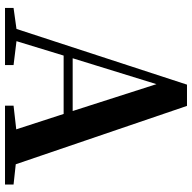

<svg xmlns="http://www.w3.org/2000/svg" viewBox="-20 -766 785 786"><g transform="rotate(90 373.0 -372.5)"><path d="M218 -277H434L324 -620ZM652 -44 735 -35V0H412V-35L509 -46L446 -240H207L148 -47L246 -35V0H12V-35L98 -47L326 -745H413Z"/></g></svg>

Font: Swei Spring CJKtc
Style: Bold
Weight: 700
Version: Version 1.021